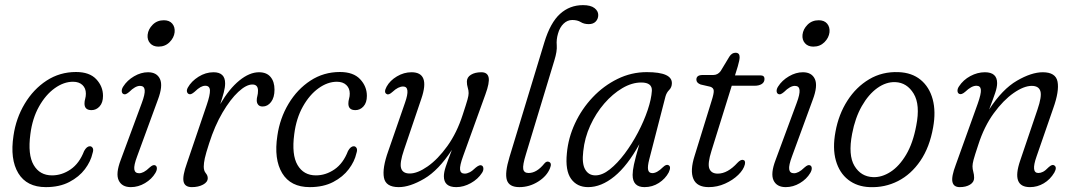

<svg xmlns="http://www.w3.org/2000/svg" viewBox="-20 -740 4300 768"><path d="M272 -413Q235 -413 198.8 -387Q162.5 -361 136 -313.8Q109.5 -266.5 101.5 -203.5Q90.5 -121 114.8 -79.8Q139 -38.5 188 -38.5Q227.5 -38.5 262.5 -62.5Q297.5 -86.5 316.5 -136Q327 -155 339.5 -155Q346.5 -155 350.8 -148Q355 -141 350 -126.5Q343 -94.5 319.8 -63.5Q296.5 -32.5 257.2 -12Q218 8.5 163.5 8.5Q87 8.5 53.2 -47.2Q19.5 -103 34 -197.5Q44 -267 78.8 -325Q113.5 -383 166.2 -417.5Q219 -452 284 -452Q338 -452 365 -423.2Q392 -394.5 392 -356.5Q392 -329.5 378.5 -314.5Q365 -299.5 346 -299.5Q317.5 -299.5 318 -326.5Q318 -335.5 320.8 -345Q323.5 -354.5 323.5 -365.5Q323.5 -387 309.8 -400Q296 -413 272 -413Z M614 -553.5Q592.5 -553.5 580.5 -567Q568.5 -580.5 570.5 -601Q573 -623.5 590.8 -641.2Q608.5 -659 635.5 -659Q657.5 -659 669 -645.5Q680.5 -632 678.5 -611Q676 -589 658.2 -571.2Q640.5 -553.5 614 -553.5ZM528.5 -114.5Q515 -78.5 517.2 -62.8Q519.5 -47 536.5 -47Q545 -47 555.2 -52.2Q565.5 -57.5 579 -70.5Q593 -83 601 -78.5Q607 -76 607.5 -67.5Q608 -59 601.5 -48Q587 -23.5 560 -7.5Q533 8.5 503.5 8.5Q467.5 8.5 454.8 -18.5Q442 -45.5 463 -100.5L547 -327.5Q560.5 -363.5 558.8 -380Q557 -396.5 540 -396.5Q521 -396.5 496.5 -372Q490 -366.5 484.5 -364Q479 -361.5 473.5 -364Q467.5 -367 467 -375.5Q466.5 -384 473 -394Q488.5 -418.5 516.2 -434.8Q544 -451 572 -451Q607.5 -451 620 -423.8Q632.5 -396.5 611.5 -341Z M736.5 -363.5Q730 -365.5 728 -372.8Q726 -380 731.5 -390Q745.5 -415 774 -433Q802.5 -451 834 -451Q880.5 -451 880.5 -406.5Q880.5 -390.5 875 -369.8Q869.5 -349 861 -323.5Q896.5 -384.5 937.2 -417.8Q978 -451 1016 -451Q1046.5 -451 1062.2 -432.2Q1078 -413.5 1078 -381.5Q1078 -350 1064.2 -332Q1050.5 -314 1030.5 -314Q1018.5 -314 1012.8 -321Q1007 -328 1007 -338.5Q1007 -347.5 1009.5 -356.2Q1012 -365 1012 -377.5Q1012 -402 989.5 -402Q965 -402 933.2 -372.5Q901.5 -343 870.2 -290Q839 -237 816.5 -166.5Q803.5 -126.5 799.2 -106.8Q795 -87 795 -73.5Q795 -57 803 -47.5Q811 -38 811 -27.5Q811 -11.5 792.2 -1.5Q773.5 8.5 747.5 8.5Q719 8.5 714.2 -14Q709.5 -36.5 728 -88L807 -320.5Q820.5 -360 819.8 -378.5Q819 -397 801 -397Q792 -397 782 -391.5Q772 -386 758 -372.5Q744 -360.5 736.5 -363.5Z M1327.5 -413Q1290.5 -413 1254.2 -387Q1218 -361 1191.5 -313.8Q1165 -266.5 1157 -203.5Q1146 -121 1170.2 -79.8Q1194.5 -38.5 1243.5 -38.5Q1283 -38.5 1318 -62.5Q1353 -86.5 1372 -136Q1382.5 -155 1395 -155Q1402 -155 1406.2 -148Q1410.5 -141 1405.5 -126.5Q1398.5 -94.5 1375.2 -63.5Q1352 -32.5 1312.8 -12Q1273.5 8.5 1219 8.5Q1142.5 8.5 1108.8 -47.2Q1075 -103 1089.5 -197.5Q1099.5 -267 1134.2 -325Q1169 -383 1221.8 -417.5Q1274.5 -452 1339.5 -452Q1393.5 -452 1420.5 -423.2Q1447.5 -394.5 1447.5 -356.5Q1447.5 -329.5 1434 -314.5Q1420.5 -299.5 1401.5 -299.5Q1373 -299.5 1373.5 -326.5Q1373.5 -335.5 1376.2 -345Q1379 -354.5 1379 -365.5Q1379 -387 1365.2 -400Q1351.5 -413 1327.5 -413Z M1907 -78Q1913 -75 1913.5 -66.2Q1914 -57.5 1908 -48.5Q1892 -23.5 1863.2 -7.5Q1834.5 8.5 1805 8.5Q1755.5 8.5 1755.5 -35Q1755.5 -51 1763 -73.5Q1770.5 -96 1787.5 -140.5Q1734.5 -59 1677 -25.2Q1619.5 8.5 1575 8.5Q1523 8.5 1515.8 -29.2Q1508.5 -67 1533 -135.5L1600 -329Q1623 -394 1592.5 -394Q1573 -394 1550 -372.5Q1535 -359 1527.5 -363.5Q1513.5 -369.5 1526.5 -393.5Q1540 -418 1567.8 -434.5Q1595.5 -451 1626 -451Q1701.5 -451 1665.5 -345.5L1596 -140.5Q1578 -88 1584.5 -67Q1591 -46 1619 -46Q1650 -46 1690.8 -74.5Q1731.5 -103 1769.5 -155.8Q1807.5 -208.5 1831 -281.5Q1845.5 -325.5 1850 -341.8Q1854.5 -358 1854.5 -367.5Q1854.5 -378.5 1851 -389.5Q1847.5 -400.5 1847.5 -413.5Q1847.5 -431 1863.8 -441Q1880 -451 1905.5 -451Q1930 -451 1934.5 -430.2Q1939 -409.5 1921.5 -362L1833 -117Q1818.5 -77.5 1820.2 -61.5Q1822 -45.5 1839 -45.5Q1848 -45.5 1858.5 -50.8Q1869 -56 1883.5 -70Q1899 -82.5 1907 -78Z M2312 -719.5Q2342.5 -719.5 2357.8 -707.8Q2373 -696 2373 -680Q2373 -664.5 2363 -654Q2353 -643.5 2335 -643.5Q2316 -643.5 2302.8 -651.8Q2289.5 -660 2269 -660Q2249.5 -660 2234.2 -645.2Q2219 -630.5 2212 -605.5Q2205 -582 2207 -558.8Q2209 -535.5 2197.5 -498.5L2084 -124Q2070 -79 2073 -63.5Q2076 -48 2094.5 -48Q2127 -48 2157.5 -86Q2166 -96 2174.5 -93Q2189 -88.5 2180 -67Q2167.5 -35.5 2132.5 -13.5Q2097.5 8.5 2057.5 8.5Q2016.5 8.5 2007.5 -19.8Q1998.5 -48 2018 -112L2157.5 -571Q2181.5 -649.5 2220.2 -684.5Q2259 -719.5 2312 -719.5Z M2577 -102.5Q2569.5 -73.5 2572.5 -60.5Q2575.5 -47.5 2589.5 -47.5Q2608 -47.5 2631.5 -71Q2645 -84 2653.5 -79.5Q2666 -74 2655 -50.5Q2641.5 -25 2615.5 -8.2Q2589.5 8.5 2558 8.5Q2510.5 8.5 2510.5 -40.5Q2510.5 -57 2515.8 -82Q2521 -107 2537.5 -163.5Q2490 -77 2437.5 -34.2Q2385 8.5 2332.5 8.5Q2288 8.5 2264.2 -24.8Q2240.5 -58 2247.5 -127Q2253 -188.5 2280 -246.5Q2307 -304.5 2350.8 -350.8Q2394.5 -397 2450 -424.2Q2505.5 -451.5 2567 -451.5Q2669.5 -451.5 2667.5 -406Q2667 -390.5 2656.8 -380.2Q2646.5 -370 2642 -354.5ZM2313 -135Q2307 -85.5 2320.8 -62Q2334.5 -38.5 2361.5 -38.5Q2389 -38.5 2419.2 -62.5Q2449.5 -86.5 2478.8 -125.5Q2508 -164.5 2532 -210.2Q2556 -256 2570.8 -300Q2585.5 -344 2587.5 -377Q2589 -410 2545 -410Q2507.5 -410 2469 -387.2Q2430.5 -364.5 2397 -325.8Q2363.5 -287 2341 -237.8Q2318.5 -188.5 2313 -135Z M2821.5 -393 2782.5 -402Q2765.5 -408.5 2765.5 -421.5Q2765.5 -440 2790.5 -440H2833Q2851 -440 2862.5 -455.5L2897.5 -513.5Q2907.5 -529 2922 -529Q2938.5 -529 2938.5 -511.5Q2938.5 -499.5 2931 -474L2920 -438.5H3021.5Q3038 -438.5 3038 -424.5Q3038 -411 3027 -404Q3016 -397 2998.5 -397H2907L2826 -137Q2809.5 -85 2817.5 -65.2Q2825.5 -45.5 2851 -45.5Q2890.5 -45.5 2930 -89Q2942.5 -102 2951.5 -100.5Q2963 -99 2959.5 -82.5Q2954.5 -61.5 2933 -40.5Q2911.5 -19.5 2880.2 -5.5Q2849 8.5 2815 8.5Q2767.5 8.5 2753.5 -24.5Q2739.5 -57.5 2758.5 -117L2826.5 -337Q2835.5 -365 2835 -376.8Q2834.5 -388.5 2821.5 -393Z M3233.5 -553.5Q3212 -553.5 3200 -567Q3188 -580.5 3190 -601Q3192.5 -623.5 3210.2 -641.2Q3228 -659 3255 -659Q3277 -659 3288.5 -645.5Q3300 -632 3298 -611Q3295.5 -589 3277.8 -571.2Q3260 -553.5 3233.5 -553.5ZM3148 -114.5Q3134.5 -78.5 3136.8 -62.8Q3139 -47 3156 -47Q3164.5 -47 3174.8 -52.2Q3185 -57.5 3198.5 -70.5Q3212.5 -83 3220.5 -78.5Q3226.5 -76 3227 -67.5Q3227.5 -59 3221 -48Q3206.5 -23.5 3179.5 -7.5Q3152.5 8.5 3123 8.5Q3087 8.5 3074.2 -18.5Q3061.5 -45.5 3082.5 -100.5L3166.5 -327.5Q3180 -363.5 3178.2 -380Q3176.5 -396.5 3159.5 -396.5Q3140.5 -396.5 3116 -372Q3109.5 -366.5 3104 -364Q3098.5 -361.5 3093 -364Q3087 -367 3086.5 -375.5Q3086 -384 3092.5 -394Q3108 -418.5 3135.8 -434.8Q3163.5 -451 3191.5 -451Q3227 -451 3239.5 -423.8Q3252 -396.5 3231 -341Z M3574 -451.5Q3627.5 -449.5 3662.5 -420.8Q3697.5 -392 3710.8 -342.8Q3724 -293.5 3712.5 -230.5Q3698.5 -151 3661.5 -96.8Q3624.5 -42.5 3572 -15.8Q3519.5 11 3458.5 8.5Q3408 6.5 3372.8 -21Q3337.5 -48.5 3323.5 -97.8Q3309.5 -147 3322 -213.5Q3334.5 -282.5 3369.5 -337.2Q3404.5 -392 3456.8 -423Q3509 -454 3574 -451.5ZM3472 -31.5Q3507 -30 3542 -52.5Q3577 -75 3604.5 -121.2Q3632 -167.5 3645 -237.5Q3661.5 -321 3634.8 -365.2Q3608 -409.5 3561.5 -411.5Q3524.5 -413 3489.2 -387.8Q3454 -362.5 3427.2 -315.5Q3400.5 -268.5 3388.5 -205Q3372 -119.5 3397.8 -76.5Q3423.5 -33.5 3472 -31.5Z M3817 -364.5Q3810.5 -367.5 3810 -376.2Q3809.5 -385 3816 -394.5Q3833 -420.5 3861.5 -435.8Q3890 -451 3919.5 -451Q3968.5 -451 3968.5 -407.5Q3968.5 -391.5 3961 -369Q3953.5 -346.5 3936.5 -302Q3989.5 -383.5 4047.8 -417.2Q4106 -451 4151 -451Q4203 -451 4210.2 -413.2Q4217.5 -375.5 4193 -307L4126 -113.5Q4103 -48 4133.5 -48Q4142.5 -48 4152 -52.8Q4161.5 -57.5 4175 -71.5Q4188.5 -83.5 4196 -79Q4209.5 -72 4197.5 -50Q4181 -22 4155.2 -6.8Q4129.5 8.5 4100 8.5Q4024.5 8.5 4060.5 -97L4130 -302Q4148 -354.5 4141.5 -375.5Q4135 -396.5 4107 -396.5Q4075.5 -396.5 4034.5 -368Q3993.5 -339.5 3955 -286.8Q3916.5 -234 3893 -160.5Q3878.5 -117 3874.2 -100.8Q3870 -84.5 3870 -75Q3870 -64 3873.2 -52.8Q3876.5 -41.5 3876.5 -28.5Q3876.5 -11.5 3860.2 -1.5Q3844 8.5 3819 8.5Q3794.5 8.5 3789.8 -12.2Q3785 -33 3803 -80.5L3891 -325.5Q3905 -365 3903.5 -381Q3902 -397 3885.5 -397Q3866 -397 3841 -373Q3826 -360 3817 -364.5Z"/></svg>

Font: Fraunces 72pt SuperSoft Light
Style: Italic
Weight: 300
Italic angle: -16°
Version: Version 1.000;[b76b70a41]